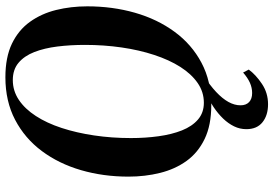

<svg xmlns="http://www.w3.org/2000/svg" viewBox="-171 -621 1014 712"><g transform="rotate(-90 336.0 -265.0)"><path d="M302 11.5Q228 11.5 177 -13Q126 -37.5 95.2 -80.2Q64.5 -123 50.8 -178.5Q37 -234 37 -295.5Q37 -389 61 -471.5Q85 -554 132 -617Q179 -680 247.8 -716Q316.5 -752 405.5 -752Q479.5 -752 530 -727.8Q580.5 -703.5 611 -661Q641.5 -618.5 655 -563.8Q668.5 -509 668.5 -448Q668.5 -355 644.8 -271.8Q621 -188.5 574.2 -124.8Q527.5 -61 459.2 -24.8Q391 11.5 302 11.5ZM311 -16Q351 -16 384.2 -39Q417.5 -62 443.8 -103.2Q470 -144.5 488.2 -200Q506.5 -255.5 516 -321Q525.5 -386.5 525.5 -457Q525.5 -511 519.5 -559.2Q513.5 -607.5 499 -644.8Q484.5 -682 459.2 -703.2Q434 -724.5 395 -724.5Q355 -724.5 321.5 -702Q288 -679.5 261.8 -639Q235.5 -598.5 217.5 -543.5Q199.5 -488.5 189.8 -423.2Q180 -358 180 -286.5Q180 -232.5 186.8 -183.8Q193.5 -135 208.5 -97.2Q223.5 -59.5 248.8 -37.8Q274 -16 311 -16ZM305.5 222Q264.5 222 238.8 201.5Q213 181 213 141.5Q213 117.5 223.5 96Q234 74.5 252.2 55.5Q270.5 36.5 295 20Q319.5 3.5 347.5 -10.5L380 -25L411.5 -16.5Q375.5 6.5 351 29.5Q326.5 52.5 314 75Q301.5 97.5 301.5 120Q301.5 140.5 313.5 151.8Q325.5 163 347 163Q366.5 163 385 154.8Q403.5 146.5 423 129.5L434 150.5Q415 176.5 381.2 199.2Q347.5 222 305.5 222Z"/></g></svg>

Font: Merriweather 144pt SemiBold
Style: Italic
Weight: 600
Italic angle: -7.8°
Version: Version 2.101